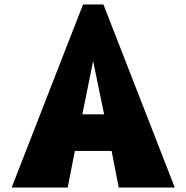

<svg xmlns="http://www.w3.org/2000/svg" viewBox="-20 -845 840 865"><path d="M445.9 -825H354.1L32.5 0H285L317.2 -165H482.8L515 0H767.5ZM449 -330H351L399.5 -570Z"/></svg>

Font: Blink
Style: Wide
Weight: 400
Designer: Mew Too
Foundry: Cannot Into Space Fonts
Version: Version 001.000